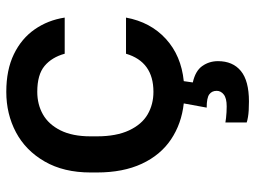

<svg xmlns="http://www.w3.org/2000/svg" viewBox="-118 -462 792 595"><g transform="rotate(-90 277.5 -165.0)"><path d="M212 208Q206 207 202 206Q198 205 195 204V138L209 140Q227 142 245 142Q270 142 281.5 133Q293 124 293 111Q293 96 282 88Q271 80 241 80L254 9Q191 2 142.5 -30.5Q94 -63 67 -121Q40 -179 40 -260V-280Q40 -363 74 -422Q108 -481 164.5 -511Q221 -541 290 -541Q358 -541 406.5 -517.5Q455 -494 483.5 -453Q512 -412 520 -360H408Q397 -400 370 -422.5Q343 -445 290 -445Q251 -445 220 -427.5Q189 -410 170.5 -373Q152 -336 152 -280V-260Q152 -200 170.5 -160.5Q189 -121 220 -103Q251 -85 290 -85Q383 -85 408 -170H520Q506 -94 454 -46.5Q402 1 323 9L319 37Q355 45 370 66.5Q385 88 385 115Q385 161 354.5 186Q324 211 260 211Q229 211 212 208Z"/></g></svg>

Font: .
Style: 
Weight: 500
Designer: A.Korolkova, Vitaly Kuzmin
Foundry: ParaType Ltd
Version: Version 1.000; Glyphs 3.2, build 3192.0